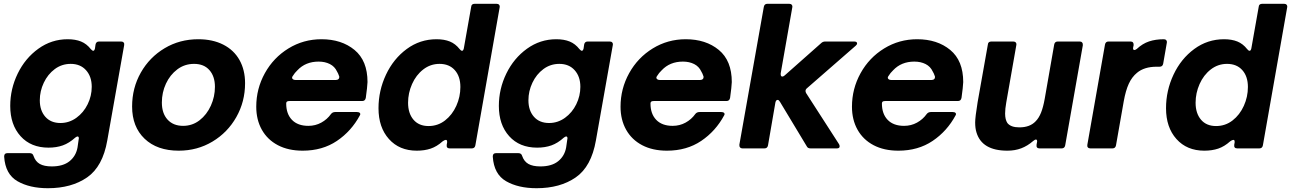

<svg xmlns="http://www.w3.org/2000/svg" viewBox="-20 -783 6812 1013"><path d="M2 44V42Q2 25 19 25H137Q153 25 157 40Q167 69 190 82Q213 95 253 95Q313 95 347 67.5Q381 40 389 -5L395 -47L396 -53Q396 -63 389 -63Q385 -63 377 -57Q345 -28 311.5 -16Q278 -4 236 -4Q143 -4 88.5 -64.5Q34 -125 34 -224Q34 -314 73.5 -395Q113 -476 182.5 -526Q252 -576 337 -576Q378 -576 407.5 -564Q437 -552 459 -524Q467 -515 472 -515Q478 -515 481 -527L484 -548Q487 -564 503 -564H619Q628 -564 632.5 -558.5Q637 -553 635 -544L546 -42Q522 96 439.5 153Q357 210 233 210Q136 210 72 173Q8 136 2 44ZM464 -325Q464 -379 434 -412.5Q404 -446 353 -446Q306 -446 269 -418.5Q232 -391 211 -346.5Q190 -302 190 -254Q190 -200 219 -167Q248 -134 299 -134Q345 -134 383 -161.5Q421 -189 442.5 -233Q464 -277 464 -325Z M677 -221Q677 -319 723 -400Q769 -481 848.5 -528.5Q928 -576 1026 -576Q1102 -576 1158 -547.5Q1214 -519 1243.5 -466.5Q1273 -414 1273 -344Q1273 -247 1227 -165.5Q1181 -84 1101 -36Q1021 12 923 12Q809 12 743 -51Q677 -114 677 -221ZM1114 -325Q1114 -380 1085 -413Q1056 -446 1004 -446Q954 -446 915.5 -417Q877 -388 855.5 -341.5Q834 -295 834 -242Q834 -185 864 -152Q894 -119 946 -119Q995 -119 1033 -148.5Q1071 -178 1092.5 -225.5Q1114 -273 1114 -325Z M1332 -220Q1332 -315 1377.5 -397Q1423 -479 1502 -527.5Q1581 -576 1676 -576Q1782 -576 1850.5 -519.5Q1919 -463 1919 -350Q1918 -324 1910 -267Q1907 -250 1891 -250H1508Q1498 -250 1494 -247Q1490 -244 1490 -237Q1490 -182 1520.5 -150.5Q1551 -119 1607 -119Q1644 -119 1675 -136Q1706 -153 1726 -181Q1734 -192 1749 -192H1863Q1874 -192 1878.5 -187Q1883 -182 1879 -175Q1834 -91 1757.5 -39.5Q1681 12 1577 12Q1501 12 1446 -17Q1391 -46 1361.5 -98.5Q1332 -151 1332 -220ZM1752 -361Q1761 -361 1766 -366Q1771 -371 1770 -379Q1764 -397 1758 -406Q1746 -432 1720.5 -445Q1695 -458 1661 -458Q1592 -458 1549 -412Q1535 -399 1524 -381Q1521 -377 1521 -373Q1521 -368 1526 -364.5Q1531 -361 1539 -361Z M1977 -212Q1977 -305 2016.5 -389Q2056 -473 2126 -524.5Q2196 -576 2283 -576Q2324 -576 2353.5 -564Q2383 -552 2405 -524Q2412 -515 2418 -515Q2424 -515 2427 -527L2466 -747Q2467 -763 2485 -763H2600Q2609 -763 2613.5 -757.5Q2618 -752 2616 -743L2488 -16Q2485 0 2469 0H2353Q2334 0 2337 -20L2339 -31V-36Q2339 -45 2332 -45Q2326 -45 2315 -37Q2285 -10 2252.5 1Q2220 12 2179 12Q2087 12 2032 -49.5Q1977 -111 1977 -212ZM2409 -324Q2409 -380 2379.5 -413Q2350 -446 2299 -446Q2251 -446 2213 -416.5Q2175 -387 2154 -339.5Q2133 -292 2133 -241Q2133 -185 2161.5 -151.5Q2190 -118 2241 -118Q2290 -118 2328 -147.5Q2366 -177 2387.5 -224.5Q2409 -272 2409 -324Z M2580 44V42Q2580 25 2597 25H2715Q2731 25 2735 40Q2745 69 2768 82Q2791 95 2831 95Q2891 95 2925 67.5Q2959 40 2967 -5L2973 -47L2974 -53Q2974 -63 2967 -63Q2963 -63 2955 -57Q2923 -28 2889.5 -16Q2856 -4 2814 -4Q2721 -4 2666.5 -64.5Q2612 -125 2612 -224Q2612 -314 2651.5 -395Q2691 -476 2760.5 -526Q2830 -576 2915 -576Q2956 -576 2985.5 -564Q3015 -552 3037 -524Q3045 -515 3050 -515Q3056 -515 3059 -527L3062 -548Q3065 -564 3081 -564H3197Q3206 -564 3210.5 -558.5Q3215 -553 3213 -544L3124 -42Q3100 96 3017.5 153Q2935 210 2811 210Q2714 210 2650 173Q2586 136 2580 44ZM3042 -325Q3042 -379 3012 -412.5Q2982 -446 2931 -446Q2884 -446 2847 -418.5Q2810 -391 2789 -346.5Q2768 -302 2768 -254Q2768 -200 2797 -167Q2826 -134 2877 -134Q2923 -134 2961 -161.5Q2999 -189 3020.5 -233Q3042 -277 3042 -325Z M3254 -220Q3254 -315 3299.5 -397Q3345 -479 3424 -527.5Q3503 -576 3598 -576Q3704 -576 3772.5 -519.5Q3841 -463 3841 -350Q3840 -324 3832 -267Q3829 -250 3813 -250H3430Q3420 -250 3416 -247Q3412 -244 3412 -237Q3412 -182 3442.5 -150.5Q3473 -119 3529 -119Q3566 -119 3597 -136Q3628 -153 3648 -181Q3656 -192 3671 -192H3785Q3796 -192 3800.5 -187Q3805 -182 3801 -175Q3756 -91 3679.5 -39.5Q3603 12 3499 12Q3423 12 3368 -17Q3313 -46 3283.5 -98.5Q3254 -151 3254 -220ZM3674 -361Q3683 -361 3688 -366Q3693 -371 3692 -379Q3686 -397 3680 -406Q3668 -432 3642.5 -445Q3617 -458 3583 -458Q3514 -458 3471 -412Q3457 -399 3446 -381Q3443 -377 3443 -373Q3443 -368 3448 -364.5Q3453 -361 3461 -361Z M4032 -16Q4029 0 4013 0H3897Q3889 0 3884.5 -5.5Q3880 -11 3881 -20L4010 -747Q4013 -763 4029 -763H4144Q4153 -763 4157.5 -757.5Q4162 -752 4160 -743L4099 -396V-391Q4099 -379 4108 -379Q4113 -379 4120 -385L4312 -555Q4321 -564 4334 -564H4486Q4502 -564 4502 -554Q4502 -548 4495 -542L4237 -317Q4230 -311 4230 -303Q4230 -298 4233 -292L4407 -22Q4410 -16 4410 -11Q4410 0 4395 0H4257Q4241 0 4236 -12L4095 -246Q4089 -256 4083 -256Q4074 -256 4071 -242Z M4475 -220Q4475 -315 4520.5 -397Q4566 -479 4645 -527.5Q4724 -576 4819 -576Q4925 -576 4993.5 -519.5Q5062 -463 5062 -350Q5061 -324 5053 -267Q5050 -250 5034 -250H4651Q4641 -250 4637 -247Q4633 -244 4633 -237Q4633 -182 4663.5 -150.5Q4694 -119 4750 -119Q4787 -119 4818 -136Q4849 -153 4869 -181Q4877 -192 4892 -192H5006Q5017 -192 5021.5 -187Q5026 -182 5022 -175Q4977 -91 4900.5 -39.5Q4824 12 4720 12Q4644 12 4589 -17Q4534 -46 4504.5 -98.5Q4475 -151 4475 -220ZM4895 -361Q4904 -361 4909 -366Q4914 -371 4913 -379Q4907 -397 4901 -406Q4889 -432 4863.5 -445Q4838 -458 4804 -458Q4735 -458 4692 -412Q4678 -399 4667 -381Q4664 -377 4664 -373Q4664 -368 4669 -364.5Q4674 -361 4682 -361Z M5132 -84Q5125 -106 5125 -137Q5125 -164 5138 -244L5192 -548Q5193 -564 5211 -564H5326Q5335 -564 5339.5 -558.5Q5344 -553 5342 -544L5289 -242Q5283 -208 5283 -184Q5283 -152 5295 -134Q5313 -111 5358 -111Q5414 -111 5444 -143Q5461 -160 5472.5 -188.5Q5484 -217 5492 -262L5542 -548Q5545 -564 5561 -564H5677Q5685 -564 5689.5 -558.5Q5694 -553 5693 -544L5600 -16Q5597 0 5581 0H5465Q5446 0 5449 -20L5451 -31L5452 -37Q5452 -47 5445 -47Q5441 -47 5431 -39Q5401 -13 5368 -0.5Q5335 12 5295 12Q5161 12 5132 -84Z M5733 0Q5724 0 5719.5 -5.5Q5715 -11 5717 -20L5810 -548Q5813 -564 5829 -564H5945Q5954 -564 5958 -558.5Q5962 -553 5961 -544L5959 -535L5958 -529Q5958 -519 5965 -519Q5970 -519 5978 -525Q6008 -553 6042.5 -564.5Q6077 -576 6121 -576Q6129 -576 6133.5 -570.5Q6138 -565 6136 -556L6117 -447Q6114 -431 6098 -431H6083Q6017 -431 5979 -399Q5952 -377 5935.5 -341Q5919 -305 5909 -249L5868 -16Q5865 0 5849 0Z M6132 -212Q6132 -305 6171.5 -389Q6211 -473 6281 -524.5Q6351 -576 6438 -576Q6479 -576 6508.5 -564Q6538 -552 6560 -524Q6567 -515 6573 -515Q6579 -515 6582 -527L6621 -747Q6622 -763 6640 -763H6755Q6764 -763 6768.5 -757.5Q6773 -752 6771 -743L6643 -16Q6640 0 6624 0H6508Q6489 0 6492 -20L6494 -31V-36Q6494 -45 6487 -45Q6481 -45 6470 -37Q6440 -10 6407.5 1Q6375 12 6334 12Q6242 12 6187 -49.5Q6132 -111 6132 -212ZM6564 -324Q6564 -380 6534.5 -413Q6505 -446 6454 -446Q6406 -446 6368 -416.5Q6330 -387 6309 -339.5Q6288 -292 6288 -241Q6288 -185 6316.5 -151.5Q6345 -118 6396 -118Q6445 -118 6483 -147.5Q6521 -177 6542.5 -224.5Q6564 -272 6564 -324Z"/></svg>

Font: Open Sauce Two ExtraBold Italic
Style: Regular
Weight: 800
Italic angle: -10°
Designer: Alfredo Marco Pradil
Foundry: Creative Sauce Fz LLC
Version: Version 1.477